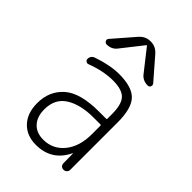

<svg xmlns="http://www.w3.org/2000/svg" viewBox="-226 -848 951 951"><g transform="rotate(45 250.0 -372.5)"><path d="M315.4 -288.1Q225.6 -288.1 170.4 -253.4Q115.2 -218.8 115.2 -144.5Q115.2 -92.8 142.6 -63.5Q169.9 -34.2 217.8 -34.2Q284.2 -34.2 326.7 -85.9Q369.1 -137.7 369.1 -224.6V-283.2Q369.1 -288.1 364.3 -288.1ZM210 9.8Q145.5 9.8 106.9 -30.8Q68.4 -71.3 68.4 -141.6Q68.4 -225.6 126 -276.9Q183.6 -328.1 315.4 -328.1H364.3Q369.1 -328.1 369.1 -332V-365.2Q369.1 -432.6 343.8 -459.5Q318.4 -486.3 254.9 -486.3Q188.5 -486.3 111.3 -457Q104.5 -454.1 97.2 -459Q89.8 -463.9 89.8 -471.7Q89.8 -495.1 112.3 -502.9Q191.4 -530.3 254.9 -530.3Q344.7 -530.3 381.3 -491.7Q418 -453.1 418 -355.5V-23.4Q418 -13.7 411.1 -6.8Q404.3 0 394 0Q383.8 0 377.4 -6.3Q371.1 -12.7 371.1 -23.4L370.1 -89.8Q370.1 -90.8 369.1 -90.8Q368.2 -90.8 368.2 -89.8Q320.3 9.8 210 9.8ZM309.6 -727.5 406.2 -616.2Q412.1 -608.4 408.2 -599.1Q404.3 -589.8 393.6 -589.8Q358.4 -589.8 338.9 -616.2L252 -726.6Q251 -727.5 250 -727.5L248 -726.6L161.1 -616.2Q141.6 -589.8 106.4 -589.8Q96.7 -589.8 91.8 -599.1Q86.9 -608.4 93.8 -616.2L190.4 -727.5Q214.8 -754.9 248 -754.9H252Q285.2 -754.9 309.6 -727.5Z"/></g></svg>

Font: Rounded-L Mgen+ 1m light
Style: Regular
Weight: 200
Designer: [Source Han Sans]
Ryoko NISHIZUKA  (kana & ideographs); Paul D. Hunt (Latin, Greek & Cyrillic); Wenlong ZHANG  (bopomofo
Version: Version 1.059.20150602